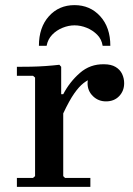

<svg xmlns="http://www.w3.org/2000/svg" viewBox="-20 -730 518 750"><path d="M227 -362Q252 -410 292 -445Q332 -480 386 -479Q414 -479 431.5 -468.5Q449 -458 457 -441Q465 -424 465 -405Q465 -375 445.5 -354.5Q426 -334 394 -334Q364 -334 343 -354.5Q322 -375 322 -405Q322 -419 329.5 -434Q337 -449 344 -456L343 -425Q324 -419 306.5 -405.5Q289 -392 270 -365Q251 -338 227 -287ZM227 -42 234 -35H333V0H46V-35H109L117 -42V-427L109 -434H46V-469Q72 -469 100.5 -469.5Q129 -470 157.5 -472Q186 -474 212 -477L219 -469V-362H227ZM381 -551Q377 -577 359.5 -594.5Q342 -612 318.5 -621.5Q295 -631 271 -631Q248 -631 224.5 -621.5Q201 -612 184 -594.5Q167 -577 162 -551H132Q132 -623 171 -666.5Q210 -710 271 -710Q332 -710 371.5 -666.5Q411 -623 411 -551Z"/></svg>

Font: Brygada 1918 SemiBold
Style: Regular
Weight: 600
Designer: Mateusz Machalski | Borys Kosmynka | Przemek Hoffer
Foundry: NIEPODLEGLA 2018
Version: Version 3.006